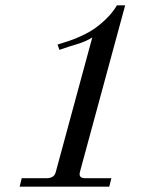

<svg xmlns="http://www.w3.org/2000/svg" viewBox="-20 -704 620 724"><path d="M54 0 62 -32H155Q170 -32 179 -38Q188 -44 191 -58L328 -563Q318 -556 302 -549Q286 -542 272 -538Q258 -534 236.5 -527Q215 -520 204 -516L197 -536Q222 -544 241 -550Q260 -556 288 -569Q316 -582 337.5 -597Q359 -612 382 -634.5Q405 -657 421 -684H452L282 -58Q278 -44 283 -38Q288 -32 302 -32H400L392 0Z"/></svg>

Font: Old Standard TT
Style: Italic
Weight: 400
Italic angle: -15.2°
Designer: Alexey Kryukov <alexios@thessalonica.org.ru>
Version: Version 2.2